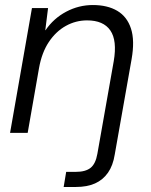

<svg xmlns="http://www.w3.org/2000/svg" viewBox="-20 -528 599 763"><path d="M20 0 107 -496H171L160 -408H161Q193 -455 243 -481.5Q293 -508 349 -508Q407 -508 446 -485Q485 -462 500.5 -414.5Q516 -367 503 -293L436 86Q429 130 409 158.5Q389 187 357.5 201Q326 215 282 215H233L243 155H281Q320 155 340 139Q360 123 367 83L432 -285Q446 -367 418.5 -407Q391 -447 326 -447Q281 -447 241.5 -425Q202 -403 174 -361Q146 -319 135 -257L90 0Z"/></svg>

Font: DM Sans 28pt Light
Style: Italic
Weight: 300
Italic angle: -10°
Version: Version 4.004;gftools[0.9.30]